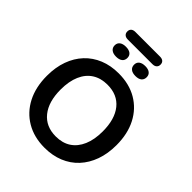

<svg xmlns="http://www.w3.org/2000/svg" viewBox="-270 -1156 1324 1324"><g transform="rotate(45 392.5 -494.0)"><path d="M393 10Q291 10 214.5 -35Q138 -80 96 -161.5Q54 -243 54 -353Q54 -436 78 -502.5Q102 -569 146.5 -616.5Q191 -664 253.5 -689.5Q316 -715 393 -715Q496 -715 572 -670.5Q648 -626 690 -545Q732 -464 732 -354Q732 -271 708 -204Q684 -137 639.5 -89Q595 -41 532.5 -15.5Q470 10 393 10ZM393 -100Q458 -100 503.5 -130Q549 -160 573.5 -217Q598 -274 598 -353Q598 -473 544.5 -539Q491 -605 393 -605Q329 -605 283 -575.5Q237 -546 212.5 -489.5Q188 -433 188 -353Q188 -234 242 -167Q296 -100 393 -100ZM272 -924Q252 -924 241 -934Q230 -944 230 -961Q230 -979 241 -988.5Q252 -998 272 -998H512Q532 -998 543 -988.5Q554 -979 554 -961Q554 -944 543 -934Q532 -924 512 -924ZM298 -783Q269 -783 252.5 -796Q236 -809 236 -832Q236 -855 252.5 -867.5Q269 -880 298 -880Q328 -880 344 -867.5Q360 -855 360 -832Q360 -809 344 -796Q328 -783 298 -783ZM487 -783Q457 -783 441 -796Q425 -809 425 -832Q425 -855 441 -867.5Q457 -880 487 -880Q516 -880 532 -867.5Q548 -855 548 -832Q548 -809 532.5 -796Q517 -783 487 -783Z"/></g></svg>

Font: Nunito ExtraLight
Style: Regular
Weight: 200
Designer: Vernon Adams
Foundry: Vernon Adams
Version: Version 3.602